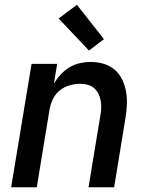

<svg xmlns="http://www.w3.org/2000/svg" viewBox="-20 -789 640 809"><path d="M27 0 113 -520H221L207 -437Q219 -457 235.5 -475Q252 -493 273 -505.5Q294 -518 317 -523Q340 -528 362 -528Q391 -528 417.5 -520Q444 -512 464 -494.5Q484 -477 495.5 -452.5Q507 -428 511.5 -401Q516 -374 514.5 -345.5Q513 -317 508 -288L461 0H353L403 -303Q406 -319 406.5 -335Q407 -351 404 -366.5Q401 -382 394 -395.5Q387 -409 375.5 -418.5Q364 -428 349 -432Q334 -436 317 -436Q296 -436 273.5 -429.5Q251 -423 232.5 -408.5Q214 -394 203.5 -372.5Q193 -351 189 -329L135 0ZM355 -576 227 -711 304 -769 418 -624Z"/></svg>

Font: Iosevka Semibold Extended
Style: Italic
Weight: 600
Width: 7
Italic angle: -9°
Monospace: yes
Designer: Belleve Invis
Foundry: Belleve Invis
Version: Version 32.5.0; ttfautohint (v1.8.4)